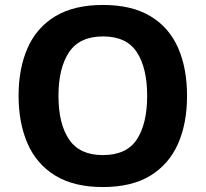

<svg xmlns="http://www.w3.org/2000/svg" viewBox="-20 -745 831 775"><path d="M735 -358Q735 -247 698.5 -164.5Q662 -82 587 -36Q512 10 395 10Q279 10 203.5 -36Q128 -82 91.5 -165Q55 -248 55 -359Q55 -469 91.5 -551.5Q128 -634 203.5 -679.5Q279 -725 396 -725Q512 -725 587.5 -679.5Q663 -634 699 -551.5Q735 -469 735 -358ZM216 -358Q216 -246 258.5 -182.5Q301 -119 395 -119Q491 -119 532.5 -182.5Q574 -246 574 -358Q574 -470 532.5 -534Q491 -598 396 -598Q301 -598 258.5 -534Q216 -470 216 -358Z"/></svg>

Font: Noto Sans Thai Looped
Style: Bold
Weight: 700
Designer: Sasikarn Vongin, Ben Mitchell
Foundry: The Fontpad Ltd
Version: Version 1.001; ttfautohint (v1.8.4.7-5d5b)